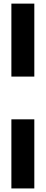

<svg xmlns="http://www.w3.org/2000/svg" viewBox="-20 -938 257 1078"><path d="M43.9 -917.7H172.7V-508H43.9ZM43.9 -268H172.7V120H43.9Z"/></svg>

Font: Big Shoulders Thin
Style: Regular
Weight: 100
Version: Version 2.002